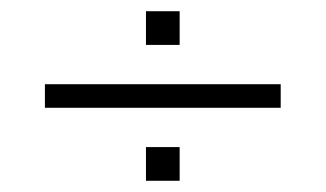

<svg xmlns="http://www.w3.org/2000/svg" viewBox="-20 -531 580 342"><path d="M60 -339V-381H480V-339ZM240 -451V-511H300V-451ZM240 -209V-269H300V-209Z"/></svg>

Font: Vela Sans ExtLt
Style: Regular
Weight: 200
Designer: Principal design: Mikhail Sharanda - project Manrope.
Design modification: Ravid Balaliev
Foundry: Mikhail Sharanda
Version: Version 1.001